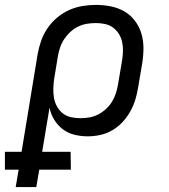

<svg xmlns="http://www.w3.org/2000/svg" viewBox="-68 -548 688 783"><path d="M-4 215 8 144H-48V71H20L86 -330Q91 -357 100.5 -383.5Q110 -410 126.5 -434Q143 -458 166 -477Q189 -496 215 -507.5Q241 -519 268.5 -523.5Q296 -528 323 -528Q354 -528 384 -522Q414 -516 439 -501.5Q464 -487 482 -463.5Q500 -440 508.5 -411.5Q517 -383 517 -352Q517 -321 512 -290L495 -190Q491 -165 483.5 -140.5Q476 -116 463 -93Q450 -70 431.5 -50Q413 -30 389.5 -16.5Q366 -3 340.5 2.5Q315 8 290 8Q262 8 235.5 1.5Q209 -5 188 -21Q167 -37 153 -60Q139 -83 134 -109L104 71H220L221 144H92L80 215ZM259 -66Q277 -66 295.5 -69Q314 -72 331 -80.5Q348 -89 363 -102.5Q378 -116 388 -132Q398 -148 404 -166Q410 -184 413 -202L430 -302Q433 -321 433.5 -340Q434 -359 430 -377Q426 -395 416.5 -410Q407 -425 393 -435.5Q379 -446 360.5 -450Q342 -454 323 -454Q305 -454 286.5 -451Q268 -448 250.5 -439.5Q233 -431 218.5 -417.5Q204 -404 193.5 -388Q183 -372 177 -354Q171 -336 168 -318L153 -227Q150 -207 149.5 -187.5Q149 -168 152 -149.5Q155 -131 164 -114.5Q173 -98 187 -86.5Q201 -75 220 -70.5Q239 -66 259 -66Z"/></svg>

Font: Iosevka Extended Oblique
Style: Regular
Weight: 400
Width: 7
Italic angle: -9°
Monospace: yes
Designer: Belleve Invis
Foundry: Belleve Invis
Version: Version 32.0.1; ttfautohint (v1.8.4)